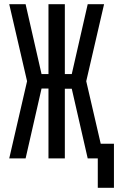

<svg xmlns="http://www.w3.org/2000/svg" viewBox="-20 -755 563 915"><path d="M446 140V0H398L322 -332H289V0H211V-333H178L102 0H24L109 -368L24 -735H102L178 -402H211V-735H289V-402H322L398 -735H476L391 -368L460 -70H523V140Z"/></svg>

Font: Zed Mono
Style: Regular
Weight: 400
Monospace: yes
Designer: Belleve Invis
Foundry: Belleve Invis
Version: Version 1.0.0; ttfautohint (v1.8.4)